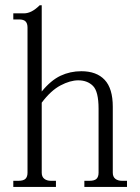

<svg xmlns="http://www.w3.org/2000/svg" viewBox="-20 -735 540 739"><path d="M31.2 -15.6V-39.1H50.8Q70.3 -39.1 78.1 -46.9Q85.9 -54.7 85.9 -70.3V-628.9Q85.9 -644.5 78.6 -652.3Q71.3 -660.2 52.7 -660.2H31.2V-683.6H72.3Q86.9 -683.6 102.1 -691.4Q117.2 -699.2 132.8 -714.8H140.6V-382.8Q175.8 -425.8 212.9 -443.4Q250 -460.9 293 -460.9Q351.6 -460.9 382.8 -427.7Q414.1 -394.5 414.1 -324.2V-70.3Q414.1 -54.7 423.8 -46.9Q433.6 -39.1 449.2 -39.1H468.8V-15.6H304.7V-39.1H324.2Q343.8 -39.1 351.6 -46.9Q359.4 -54.7 359.4 -70.3V-316.4Q359.4 -382.8 337.9 -404.3Q316.4 -425.8 281.2 -425.8Q250 -425.8 212.9 -406.2Q175.8 -386.7 140.6 -339.8V-70.3Q140.6 -54.7 150.4 -46.9Q160.2 -39.1 175.8 -39.1H195.3V-15.6Z"/></svg>

Font: BabelStone Khitan Small Seal
Style: Regular
Weight: 400
Designer: Andrew West
Foundry: BabelStone
Version: Version 13.000